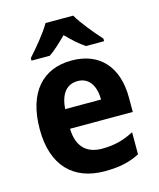

<svg xmlns="http://www.w3.org/2000/svg" viewBox="-116 -848 777 940"><g transform="rotate(-15 273.0 -378.0)"><path d="M345 -766H205C181 -723 126 -657 91 -619V-606H184C213 -626 242 -653 275 -686C307 -653 337 -626 367 -606H459V-619C423 -659 371 -721 345 -766ZM280 -556C134 -556 43 -458 43 -270C43 -86 140 10 298 10C374 10 426 -2 476 -28V-140C422 -112 375 -100 314 -100C232 -100 189 -148 187 -235H505V-308C505 -465 421 -556 280 -556ZM283 -451C341 -451 370 -403 371 -334H189C194 -413 229 -451 283 -451Z"/></g></svg>

Font: Noto Sans Thai Looped SemiCondensed
Style: Bold
Weight: 700
Width: 4
Designer: Sasikarn Vongin, Ben Mitchell
Foundry: The Fontpad Ltd
Version: Version 1.001